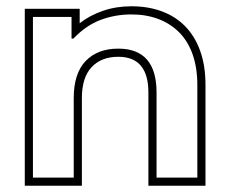

<svg xmlns="http://www.w3.org/2000/svg" viewBox="-20 -579 731 612"><path d="M609 -308Q609 -363 594 -405.5Q579 -448 551 -476Q523 -504 484.5 -518.5Q446 -533 399 -533Q347 -533 300.5 -515.5Q254 -498 214 -456H208V-525H85V-13H215V-266Q215 -345 253 -384.5Q291 -424 357 -424Q479 -424 479 -284V-13H609ZM635 13H453V-284Q453 -398 357 -398Q303 -398 272 -365Q241 -332 241 -266V13H59V-551H234V-505Q266 -530 308 -544.5Q350 -559 399 -559Q452 -559 495.5 -543Q539 -527 570 -495.5Q601 -464 618 -417Q635 -370 635 -308Z"/></svg>

Font: CMG Sans Outline
Style: Outline
Weight: 700
Designer: Julieta Ulanovsky
Foundry: Julieta Ulanovsky
Version: Version 7.200